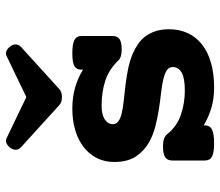

<svg xmlns="http://www.w3.org/2000/svg" viewBox="-67 -656 734 640"><g transform="rotate(-90 300.0 -336.0)"><path d="M202.1 -20Q202.1 -3.4 188 3.7Q173.8 10.7 142.6 10.7Q111.3 10.7 98.1 3.7Q85 -3.4 85 -20V-128.9Q85 -145.5 96.4 -152.6Q107.9 -159.7 131.8 -159.7Q147.9 -159.7 157.5 -156.2Q167 -152.8 172.4 -146Q198.7 -113.3 237.3 -100.1Q275.9 -86.9 318.4 -86.9Q359.4 -86.9 377.9 -97.4Q396.5 -107.9 396.5 -127.4Q396.5 -140.1 384.8 -147.5Q373 -154.8 353 -159.2Q333 -163.6 307.1 -166.5Q281.2 -169.4 253.4 -173.8Q225.6 -178.2 198.2 -185.3Q170.9 -192.4 147.5 -205.1Q118.2 -221.2 99.1 -249Q80.1 -276.9 80.1 -322.3Q80.1 -355 93.5 -380.9Q106.9 -406.7 130.6 -424.8Q154.3 -442.9 186.8 -452.4Q219.2 -461.9 256.8 -461.9Q296.4 -461.9 328.4 -452.6Q360.4 -443.4 387.7 -426.3V-431.2Q387.7 -447.8 399.4 -454.8Q411.1 -461.9 442.4 -461.9Q473.6 -461.9 486.8 -454.8Q500 -447.8 500 -431.2V-328.1Q500 -311.5 489.5 -304.4Q479 -297.4 455.1 -297.4Q429.2 -297.4 419.4 -307.6Q389.2 -339.4 351.6 -351.8Q314 -364.3 267.6 -364.3Q237.8 -364.3 221.9 -353.8Q206.1 -343.3 206.1 -326.7Q206.1 -315.4 215.8 -308.3Q225.6 -301.3 242.2 -297.4Q260.3 -293 284.2 -290.5Q308.1 -288.1 334.7 -284.9Q361.3 -281.7 388.4 -276.4Q415.5 -271 439.5 -261.2Q457 -253.9 472.4 -243.4Q487.8 -232.9 498.8 -218.3Q509.8 -203.6 516.1 -184.3Q522.5 -165 522.5 -140.1Q522.5 -105.5 509.8 -77.6Q497.1 -49.8 472.2 -30Q447.3 -10.3 411.1 0.2Q375 10.7 328.1 10.7Q290 10.7 259.3 1.2Q228.5 -8.3 202.1 -23.9ZM432.6 -680.7Q441.9 -685.1 450.2 -681.4Q458.5 -677.7 465.3 -668.9Q472.2 -659.7 471.9 -650.1Q471.7 -640.6 463.4 -632.8L323.2 -505.4Q317.9 -500.5 311 -498.5Q304.2 -496.6 296.4 -496.6Q288.6 -496.6 281.7 -498.5Q274.9 -500.5 269.5 -505.4L129.4 -632.8Q121.1 -640.6 120.8 -650.1Q120.6 -659.7 127.4 -668.9Q134.3 -677.7 142.6 -681.4Q150.9 -685.1 160.2 -680.7L296.4 -615.2Z"/></g></svg>

Font: Courier Prime
Style: Bold
Weight: 700
Monospace: yes
Designer: Alan Dague-Greene
Foundry: Quote-Unquote Apps
Version: Version 1.202